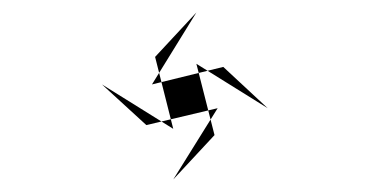

<svg xmlns="http://www.w3.org/2000/svg" viewBox="-20 -457 591 307"><path d="M223 -322 337 -350 408 -284 294 -355 323 -241 257 -170 328 -284 214 -257 143 -322 257 -251 228 -366 294 -437Z"/></svg>

Font: Noto Sans Gunjala Gondi SemiBold
Style: Regular
Weight: 600
Version: Version 1.004